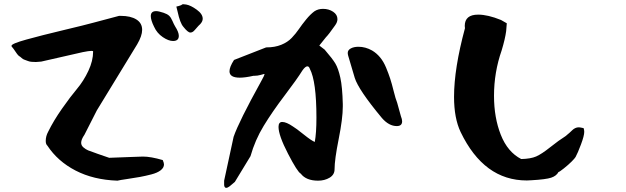

<svg xmlns="http://www.w3.org/2000/svg" viewBox="-20 -876 3040 932"><path d="M36 -654Q36 -664 108 -684Q180 -704 287 -729.5Q394 -755 434 -766L558 -799H566Q614 -799 642 -781.5Q670 -764 670 -731Q670 -702 646 -661L450 -340L390 -222Q374 -199 374 -183Q374 -170 385 -160.5Q396 -151 408 -146Q420 -141 444 -133Q450 -131 452 -130L510 -110L616 -114Q664 -116 674 -116Q712 -116 770 -99Q776 -85 776 -78Q776 -62 760 -49.5Q744 -37 715 -29.5Q686 -22 659 -17Q632 -12 597 -7Q562 -2 550 1Q434 -3 347 -48Q260 -93 210 -169Q202 -176 202 -192Q202 -215 214 -237Q240 -290 281 -348.5Q322 -407 354 -445Q386 -483 409 -532Q432 -581 432 -626Q432 -629 424 -629Q412 -629 382 -623L180 -577Q162 -575 154 -575Q142 -575 132 -576Q122 -577 114 -580.5Q106 -584 99 -586Q92 -588 85 -594.5Q78 -601 74 -603Q70 -605 63 -614Q56 -623 55 -625.5Q54 -628 46 -638.5Q38 -649 36 -651Q36 -652 36 -654ZM712 -798Q712 -822 738 -822Q750 -822 774 -814Q792 -808 801 -799.5Q810 -791 817 -774.5Q824 -758 830 -748Q848 -720 848 -702Q848 -677 820 -677Q798 -677 770 -696Q742 -715 728 -746Q712 -778 712 -798ZM836 -844 848 -847Q862 -851 864 -854Q866 -857 884 -854Q906 -850 935 -829Q964 -808 964 -785Q964 -772 952 -759Q944 -752 934 -740Q924 -728 918 -723Q912 -718 904 -718Q892 -718 870 -746Q854 -764 842 -820Z M1068 1 1114 -212Q1140 -287 1248 -482Q1264 -511 1264 -515Q1264 -517 1262 -517Q1262 -517 1246 -512.5Q1230 -508 1214 -508H1210Q1170 -499 1144 -499Q1094 -499 1094 -530Q1094 -551 1116 -585L1272 -646H1274Q1314 -646 1345 -658.5Q1376 -671 1396 -692Q1416 -713 1431 -735Q1446 -757 1466 -781.5Q1486 -806 1506 -821Q1524 -833 1548 -833Q1576 -833 1597 -819Q1618 -805 1618 -783Q1618 -768 1606 -752Q1576 -709 1562 -695L1530 -655L1556 -635Q1594 -591 1608 -567.5Q1622 -544 1632 -499Q1642 -454 1644 -371V-359Q1644 -301 1624 -201Q1604 -101 1604 -54Q1604 -28 1580 -13.5Q1556 1 1524 1Q1466 1 1440 -33Q1424 -41 1378 -130Q1332 -219 1332 -260Q1332 -284 1350 -284Q1370 -284 1402 -262Q1416 -254 1454 -223.5Q1492 -193 1508 -187Q1516 -230 1516 -305Q1516 -481 1484 -542Q1480 -554 1472 -554Q1462 -554 1448 -534Q1422 -492 1362 -413Q1302 -334 1260 -265Q1218 -196 1196 -118L1120 7Q1118 8 1110 15.5Q1102 23 1093 29.5Q1084 36 1078 36Q1076 36 1074 35Q1072 34 1071 32Q1070 30 1069 28Q1068 26 1068 22Q1068 18 1068 15.5Q1068 13 1068 8Q1068 3 1068 1ZM1668 -619Q1668 -633 1683 -641Q1698 -649 1720 -649Q1754 -649 1786 -631Q1808 -618 1825 -597.5Q1842 -577 1854 -548Q1866 -519 1874 -494.5Q1882 -470 1891 -433.5Q1900 -397 1908 -377L1926 -312Q1932 -297 1932 -287Q1932 -264 1906 -264Q1868 -264 1834 -303Q1720 -440 1702 -498L1670 -606Q1668 -614 1668 -619Z M2184 -406Q2184 -543 2237 -739Q2237 -741 2236.5 -744.5Q2236 -748 2236 -750Q2236 -805 2301 -805Q2348 -805 2412 -779L2440 -763L2437 -725Q2432 -687 2415 -631Q2378 -525 2378 -411Q2378 -305 2411 -221.5Q2444 -138 2510 -104Q2556 -105 2582.5 -116.5Q2609 -128 2651 -161.5Q2693 -195 2725 -215Q2734 -222 2744 -231Q2754 -240 2759 -245Q2764 -250 2772 -254Q2780 -258 2790 -258Q2795 -258 2813 -254Q2816 -245 2816 -236Q2816 -217 2800 -174.5Q2784 -132 2774 -114Q2770 -107 2754.5 -91.5Q2739 -76 2717 -58.5Q2695 -41 2691 -41Q2681 -22 2655.5 -13.5Q2630 -5 2559 -1Q2555 -1 2548 -0.5Q2541 0 2537 0Q2329 0 2216 -235Q2184 -302 2184 -406Z"/></svg>

Font: NaniFont Regular
Style: Regular
Weight: 400
Designer: Nanigashitei
Version: Version 1.036